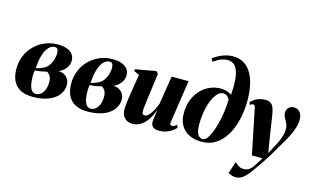

<svg xmlns="http://www.w3.org/2000/svg" viewBox="-118 -1182 2902 1776"><g transform="rotate(15 1333.0 -294.0)"><path d="M224 11Q168 11 127.8 -4.2Q87.5 -19.5 62 -47.8Q36.5 -76 24.5 -115Q12.5 -154 12.5 -201Q12.5 -271.5 37.8 -329.5Q63 -387.5 106.8 -429.8Q150.5 -472 206.5 -494.8Q262.5 -517.5 323.5 -517.5Q384 -517.5 420 -501.8Q456 -486 472 -461Q488 -436 488 -407Q488 -378.5 475.8 -353.8Q463.5 -329 442.5 -310.2Q421.5 -291.5 395 -281Q425.5 -281 449.8 -268Q474 -255 488.2 -231.2Q502.5 -207.5 502.5 -175.5Q502.5 -137.5 484.2 -103.8Q466 -70 430.8 -44Q395.5 -18 343.5 -3.5Q291.5 11 224 11ZM246.5 -22.5Q271.5 -22.5 291.8 -38.8Q312 -55 324.5 -84.5Q337 -114 338 -154Q339 -180.5 333.2 -198.8Q327.5 -217 317.2 -229Q307 -241 294.5 -248.5Q281.5 -246 267.2 -242.8Q253 -239.5 239.5 -236.8Q226 -234 214 -233Q206 -232.5 197.5 -231.8Q189 -231 181 -231Q179 -218.5 177.5 -201.2Q176 -184 176 -169.5Q176 -134 182 -100.2Q188 -66.5 203.2 -44.5Q218.5 -22.5 246.5 -22.5ZM184 -253Q208 -257.5 229.8 -266Q251.5 -274.5 268.5 -285.2Q285.5 -296 294 -306.5Q311 -327.5 321 -350Q331 -372.5 335.5 -394.5Q340 -416.5 340 -435.5Q340 -460.5 332.5 -474.2Q325 -488 304.5 -488Q284 -488 264.2 -475Q244.5 -462 227.8 -434.2Q211 -406.5 199.5 -361.8Q188 -317 184 -253Z M749 11Q693 11 652.8 -4.2Q612.5 -19.5 587 -47.8Q561.5 -76 549.5 -115Q537.5 -154 537.5 -201Q537.5 -271.5 562.8 -329.5Q588 -387.5 631.8 -429.8Q675.5 -472 731.5 -494.8Q787.5 -517.5 848.5 -517.5Q909 -517.5 945 -501.8Q981 -486 997 -461Q1013 -436 1013 -407Q1013 -378.5 1000.8 -353.8Q988.5 -329 967.5 -310.2Q946.5 -291.5 920 -281Q950.5 -281 974.8 -268Q999 -255 1013.2 -231.2Q1027.5 -207.5 1027.5 -175.5Q1027.5 -137.5 1009.2 -103.8Q991 -70 955.8 -44Q920.5 -18 868.5 -3.5Q816.5 11 749 11ZM771.5 -22.5Q796.5 -22.5 816.8 -38.8Q837 -55 849.5 -84.5Q862 -114 863 -154Q864 -180.5 858.2 -198.8Q852.5 -217 842.2 -229Q832 -241 819.5 -248.5Q806.5 -246 792.2 -242.8Q778 -239.5 764.5 -236.8Q751 -234 739 -233Q731 -232.5 722.5 -231.8Q714 -231 706 -231Q704 -218.5 702.5 -201.2Q701 -184 701 -169.5Q701 -134 707 -100.2Q713 -66.5 728.2 -44.5Q743.5 -22.5 771.5 -22.5ZM709 -253Q733 -257.5 754.8 -266Q776.5 -274.5 793.5 -285.2Q810.5 -296 819 -306.5Q836 -327.5 846 -350Q856 -372.5 860.5 -394.5Q865 -416.5 865 -435.5Q865 -460.5 857.5 -474.2Q850 -488 829.5 -488Q809 -488 789.2 -475Q769.5 -462 752.8 -434.2Q736 -406.5 724.5 -361.8Q713 -317 709 -253Z M1182.5 13Q1145.5 13 1121.8 -2.2Q1098 -17.5 1086.5 -41.8Q1075 -66 1075 -93.5Q1075 -109 1076.8 -128.8Q1078.5 -148.5 1081 -170.5Q1083.5 -192.5 1086.8 -214.2Q1090 -236 1093 -255.5L1122.5 -440L1070.5 -463.5L1073 -480.5L1268.5 -515.5L1289.5 -496L1261.5 -285.5Q1258.5 -264.5 1255.5 -240Q1252.5 -215.5 1249.8 -193Q1247 -170.5 1245.2 -153.8Q1243.5 -137 1243.5 -131Q1243.5 -119 1245.2 -110.2Q1247 -101.5 1252.8 -96.5Q1258.5 -91.5 1270 -91.5Q1291 -91.5 1311.2 -114.2Q1331.5 -137 1348.5 -170Q1365.5 -203 1376 -233.5L1418.5 -502.5H1581L1519.5 -91Q1517.5 -75.5 1524.2 -69.2Q1531 -63 1538 -63Q1547.5 -63 1559.8 -68.8Q1572 -74.5 1582 -85.5L1594.5 -60.5Q1578 -40 1553 -23.8Q1528 -7.5 1498 2Q1468 11.5 1436 11.5Q1395 11.5 1375.5 -5.5Q1356 -22.5 1356 -53Q1356 -59 1357.5 -71.5Q1359 -84 1361.2 -100Q1363.5 -116 1366.2 -133.8Q1369 -151.5 1371.5 -168H1369.5Q1358.5 -135 1341 -102.8Q1323.5 -70.5 1300 -44.2Q1276.5 -18 1247 -2.5Q1217.5 13 1182.5 13Z M1838 8Q1772 8 1721.8 -16.5Q1671.5 -41 1643 -88.5Q1614.5 -136 1614.5 -204Q1614.5 -277.5 1637.2 -335Q1660 -392.5 1698.8 -432.5Q1737.5 -472.5 1786.2 -493.2Q1835 -514 1887 -514Q1921.5 -514 1950 -503.8Q1978.5 -493.5 1992.5 -482Q1999.5 -572 1993.8 -631Q1988 -690 1972.2 -723.8Q1956.5 -757.5 1933 -771.2Q1909.5 -785 1880.5 -785Q1853.5 -785 1822.5 -774.5Q1791.5 -764 1748 -733.5L1731.5 -762Q1758.5 -781.5 1789 -797.2Q1819.5 -813 1852.2 -822Q1885 -831 1920 -831Q1982.5 -831 2027.8 -802.5Q2073 -774 2101.8 -721.5Q2130.5 -669 2143.2 -596.2Q2156 -523.5 2153 -435Q2151 -379 2139.5 -317.5Q2128 -256 2105 -198.2Q2082 -140.5 2045.8 -93.8Q2009.5 -47 1958 -19.5Q1906.5 8 1838 8ZM1844.5 -18.5Q1866.5 -18.5 1886.8 -45.5Q1907 -72.5 1924.5 -117.2Q1942 -162 1954.8 -216.5Q1967.5 -271 1975 -327.2Q1982.5 -383.5 1982.5 -432Q1977 -444 1968.8 -454.2Q1960.5 -464.5 1949 -470.8Q1937.5 -477 1921.5 -477Q1897 -477 1875.5 -458.8Q1854 -440.5 1836.2 -408.5Q1818.5 -376.5 1805.8 -334.5Q1793 -292.5 1786 -244.2Q1779 -196 1779 -146Q1779 -96 1788 -68.2Q1797 -40.5 1812 -29.5Q1827 -18.5 1844.5 -18.5Z M2236.5 -421.5Q2233 -437.5 2227.2 -443.8Q2221.5 -450 2214.5 -450Q2206.5 -450 2200 -446.8Q2193.5 -443.5 2185 -436.5L2175 -459.5Q2190 -477 2210.5 -490.5Q2231 -504 2257 -512Q2283 -520 2314.5 -520Q2344 -520 2362.2 -508.2Q2380.5 -496.5 2390.8 -473.2Q2401 -450 2407 -415Q2410.5 -395 2415.8 -359.8Q2421 -324.5 2427.5 -282.8Q2434 -241 2440.2 -201Q2446.5 -161 2451.5 -131.5L2465.5 -51L2520.5 -155.5Q2532 -178 2540.5 -198.8Q2549 -219.5 2554.8 -238.8Q2560.5 -258 2563 -275.8Q2565.5 -293.5 2565.5 -309Q2565 -336.5 2553 -360.5Q2541 -384.5 2529 -406.8Q2517 -429 2517 -452Q2517 -482.5 2536.5 -501.5Q2556 -520.5 2582.5 -520.5Q2613.5 -520.5 2631.8 -506.5Q2650 -492.5 2658 -471Q2666 -449.5 2666 -426Q2666 -385.5 2652.5 -342.8Q2639 -300 2616.2 -255.8Q2593.5 -211.5 2566 -166.5Q2549 -138.5 2536 -116.2Q2523 -94 2511.5 -73.8Q2500 -53.5 2486.5 -31.5Q2473 -9.5 2455.2 18Q2437.5 45.5 2411.5 82.5Q2381 127 2353 163.8Q2325 200.5 2295.8 222Q2266.5 243.5 2231.5 243.5Q2208.5 243.5 2192.2 237.2Q2176 231 2158 223L2195.5 108.5Q2205.5 116.5 2227.5 133.5Q2249.5 150.5 2281 150.5Q2318 150.5 2341.2 130Q2364.5 109.5 2383.5 77.2Q2402.5 45 2426 9.5H2324.5Z"/></g></svg>

Font: Merriweather 144pt Black
Style: Italic
Weight: 900
Italic angle: -7.8°
Version: Version 2.101